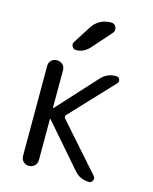

<svg xmlns="http://www.w3.org/2000/svg" viewBox="-114 -836 729 913"><g transform="rotate(15 250.0 -380.0)"><path d="M78.1 -39.1V-481.4Q78.1 -498 88.9 -508.8Q99.6 -519.5 116.7 -519.5Q133.8 -519.5 145 -508.8Q156.2 -498 156.2 -481.4V-295.9H157.2H159.2L335 -488.3Q364.3 -520.5 408.2 -519.5Q420.9 -519.5 425.3 -508.3Q429.7 -497.1 421.9 -488.3L225.6 -279.3Q218.8 -270.5 225.6 -261.7L427.7 -33.2Q435.5 -24.4 430.2 -12.2Q424.8 0 413.1 0Q368.2 0 339.8 -33.2L159.2 -241.2Q158.2 -242.2 157.2 -242.2Q156.2 -242.2 156.2 -241.2V-39.1Q156.2 -22.5 145 -11.2Q133.8 0 116.7 0Q99.6 0 88.9 -11.2Q78.1 -22.5 78.1 -39.1ZM226.6 -710Q258.8 -759.8 320.3 -759.8Q336.9 -759.8 343.8 -743.7Q350.6 -727.5 339.8 -714.8L255.9 -620.1Q228.5 -589.8 190.4 -589.8Q177.7 -589.8 171.4 -602.1Q165 -614.3 171.9 -624Z"/></g></svg>

Font: Rounded-X Mgen+ 1mn regular
Style: Regular
Weight: 400
Designer: [Source Han Sans]
Ryoko NISHIZUKA  (kana & ideographs); Paul D. Hunt (Latin, Greek & Cyrillic); Wenlong ZHANG  (bopomofo
Version: Version 1.059.20150602